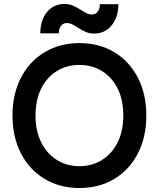

<svg xmlns="http://www.w3.org/2000/svg" viewBox="-20 -932 800 967"><path d="M380 15Q282 15 205.5 -30.5Q129 -76 86 -158.5Q43 -241 43 -350Q43 -459 86 -541.5Q129 -624 205.5 -669.5Q282 -715 380 -715Q479 -715 555 -669.5Q631 -624 674 -541.5Q717 -459 717 -350Q717 -241 674 -158.5Q631 -76 555 -30.5Q479 15 380 15ZM380 -95Q444 -95 494 -126.5Q544 -158 572.5 -215Q601 -272 601 -350Q601 -429 572.5 -486Q544 -543 494 -574Q444 -605 380 -605Q316 -605 266 -574Q216 -543 187.5 -486Q159 -429 159 -350Q159 -272 187.5 -215Q216 -158 266 -126.5Q316 -95 380 -95ZM454 -763Q431 -763 412.5 -771Q394 -779 378 -789.5Q362 -800 346.5 -808Q331 -816 316 -816Q298 -816 287 -801.5Q276 -787 276 -764H183Q183 -830 216.5 -871Q250 -912 305 -912Q328 -912 346.5 -904Q365 -896 381.5 -885.5Q398 -875 413 -867Q428 -859 443 -859Q462 -859 472.5 -873.5Q483 -888 483 -911H576Q576 -846 542.5 -804.5Q509 -763 454 -763Z"/></svg>

Font: Fustat
Style: Bold
Weight: 700
Designer: Mohamed Gaber, Khaled Hosny, Laura Garcia Mut
Foundry: Kief Type Foundry, Alif Type Foundry, Hard Type Foundry
Version: Version 1.007